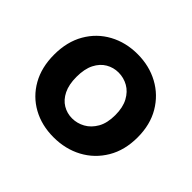

<svg xmlns="http://www.w3.org/2000/svg" viewBox="-124 -667 834 834"><g transform="rotate(45 292.5 -250.0)"><path d="M289 7Q216 7 159 -24.5Q102 -56 69.5 -113.5Q37 -171 37 -249Q37 -328 70.5 -386Q104 -444 162 -475.5Q220 -507 292 -507Q364 -507 422 -475.5Q480 -444 514 -386.5Q548 -329 548 -251Q548 -172 513.5 -114Q479 -56 420.5 -24.5Q362 7 289 7ZM288 -108Q319 -108 347 -123.5Q375 -139 393 -170.5Q411 -202 411 -251Q411 -298 394 -329.5Q377 -361 349.5 -376.5Q322 -392 290 -392Q259 -392 232.5 -376.5Q206 -361 190 -329.5Q174 -298 174 -249Q174 -202 189.5 -170.5Q205 -139 231 -123.5Q257 -108 288 -108Z"/></g></svg>

Font: Albert Sans
Style: Bold
Weight: 700
Designer: Andreas Rasmussen
Foundry: a.Foundry
Version: Version 1.025